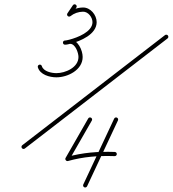

<svg xmlns="http://www.w3.org/2000/svg" viewBox="-20 -597 785 872"><path d="M311 -573.2C311 -573.2 311 -573.2 311 -573.2C302.7 -561 294.5 -548.7 286.2 -536.4C283.3 -532 284.4 -526.1 288.8 -523.2C293.2 -520.3 299.1 -521.4 302 -525.8C310.2 -538.1 318.5 -550.4 326.7 -562.7C329.7 -567 328.5 -572.9 324.1 -575.8C319.8 -578.8 313.9 -577.6 311 -573.2ZM300 -523.7C300 -523.7 300 -523.7 300 -523.7C316.6 -536.8 335.8 -543.4 356.9 -543.9C380.5 -544.4 400 -518.5 400 -496.3C400 -452.2 331 -426.2 296.1 -417.1C289.8 -415.4 282 -413 275.4 -413C269.1 -413 265.9 -408.2 265.9 -403.5C265.9 -398.7 269.1 -394 275.4 -394C283.3 -394 291.1 -397.9 298.5 -397.9C322.5 -397.9 336.4 -356.7 336.4 -338.1C336.4 -290.3 276.5 -264.8 236.2 -264.8C214.6 -264.8 177.3 -272.2 170.1 -296.7C168.6 -301.8 163.4 -304.6 158.3 -303.2C153.3 -301.7 150.4 -296.4 151.9 -291.4C151.9 -291.4 151.9 -291.4 151.9 -291.4C161.8 -257.6 205.2 -245.8 236.2 -245.8C287.5 -245.8 355.4 -279.1 355.4 -338.1C355.4 -368 334.3 -416.9 298.5 -416.9C290.7 -416.9 283.2 -413 275.4 -413C269 -413 265.9 -408.2 265.9 -403.5C265.9 -398.7 269.1 -394 275.4 -394C283.7 -394 292.9 -396.6 300.9 -398.7C345.7 -410.4 419 -441 419 -496.3C419 -529.2 390.8 -563.7 356.5 -562.9C331.2 -562.3 308 -554.2 288.2 -538.5C284.1 -535.3 283.4 -529.3 286.7 -525.2C289.9 -521.1 295.9 -520.4 300 -523.7ZM742.6 -435.8C739.4 -439.9 733.4 -440.7 729.3 -437.5C513.3 -270.8 297.2 -104.2 81.2 62.5C77.1 65.7 76.3 71.6 79.5 75.8C82.7 80 88.7 80.7 92.8 77.5C92.8 77.5 92.8 77.5 92.8 77.5C308.8 -89.1 524.9 -255.8 740.9 -422.4C745.1 -425.6 745.8 -431.6 742.6 -435.8ZM511.1 -62.8C506.4 -65 500.7 -63 498.5 -58.2C451.7 41.5 405 141.2 358.2 241C356 245.7 358.1 251.4 362.8 253.6C367.6 255.8 373.2 253.8 375.5 249C422.2 149.3 469 49.6 515.7 -50.2C517.9 -54.9 515.9 -60.6 511.1 -62.8ZM380.6 -58.9C380.6 -58.9 380.6 -58.9 380.6 -58.9C346.4 0.9 312.1 60.6 277.8 120.4C275.8 123.8 276.6 127.8 278.8 130.6C281.1 133.5 284.7 135.3 288.5 134.3C360.5 114.5 425.2 109.6 500.7 112.1C505.9 112.3 510.3 108.2 510.5 102.9C510.7 97.7 506.6 93.3 501.3 93.1C423.9 90.6 357.4 95.7 283.5 115.9C279.7 117 281.4 122.1 284.6 126.2C287.7 130.3 292.3 133.2 294.2 129.8C328.6 70.1 362.9 10.3 397.1 -49.5C399.7 -54 398.1 -59.8 393.6 -62.4C389 -65.1 383.2 -63.5 380.6 -58.9Z"/></svg>

Font: FRB American Cursive Extralight
Style: Italic
Weight: 200
Italic angle: -25°
Version: Version 2.0;Modular Font Editor K font №1